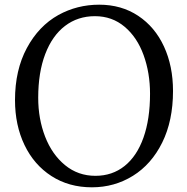

<svg xmlns="http://www.w3.org/2000/svg" viewBox="-20 -785 799 819"><path d="M718 -397Q718 -270 672 -177Q626 -84 547 -35Q468 14 372 14Q274 14 199.5 -34Q125 -82 84.5 -166.5Q44 -251 44 -358Q44 -486 94.5 -580Q145 -674 229 -721Q309 -765 403 -765Q498 -765 569.5 -717.5Q641 -670 679.5 -586.5Q718 -503 718 -397ZM143 -368Q143 -278 172.5 -202Q202 -126 257.5 -80.5Q313 -35 387 -35Q459 -35 511.5 -77Q564 -119 592 -198Q620 -277 620 -385Q620 -474 592.5 -550Q565 -626 511.5 -671Q458 -716 385 -716Q312 -716 257.5 -674.5Q203 -633 173 -554.5Q143 -476 143 -368Z"/></svg>

Font: Grenzecho Serif
Style: Serif-Regular
Weight: 400
Designer: Dan Reynolds
Foundry: Dan Reynolds
Version: Version 1.001; ttfautohint (v1.1) -l 5 -r 5 -G 72 -x 0 -D la